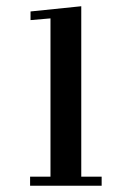

<svg xmlns="http://www.w3.org/2000/svg" viewBox="-20 -595 419 615"><path d="M76.4 -29.2H141.7V-536.1L77.8 -530.6V-558.3L240.3 -575V-29.2H305.6V0H76.4Z"/></svg>

Font: Sree Krushnadevaraya
Style: Regular
Weight: 400
Designer: Purushoth Kumar Guthula
Foundry: Andhrapradesh Society for Knowledge Networks
Version: Version 1.0.5; ttfautohint (v1.2.42-39fb)